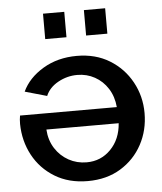

<svg xmlns="http://www.w3.org/2000/svg" viewBox="-53 -772 700 828"><g transform="rotate(-5 297.5 -358.0)"><path d="M294 10Q212 10 151.5 -27Q91 -64 58 -125.5Q25 -187 24 -261Q24 -280 27 -297H446Q442 -343 420 -377.5Q398 -412 363.5 -431Q329 -450 288 -450Q244 -450 205 -428.5Q166 -407 151 -371L56 -398Q83 -456 146.5 -494Q210 -532 293 -532Q374 -532 434.5 -495Q495 -458 529 -396Q563 -334 563 -261Q563 -187 530 -125.5Q497 -64 436.5 -27Q376 10 294 10ZM296 -71Q358 -71 400.5 -114.5Q443 -158 448 -227H135Q138 -180 160.5 -145Q183 -110 218.5 -90.5Q254 -71 296 -71ZM164 -616V-726H256V-616ZM341 -616V-726H433V-616Z"/></g></svg>

Font: Raleway SemiBold
Style: Regular
Weight: 600
Designer: Matt McInerney, Pablo Impallari, Rodrigo Fuenzalida
Foundry: Matt McInerney, Pablo Impallari, Rodrigo Fuenzalida
Version: Version 4.026